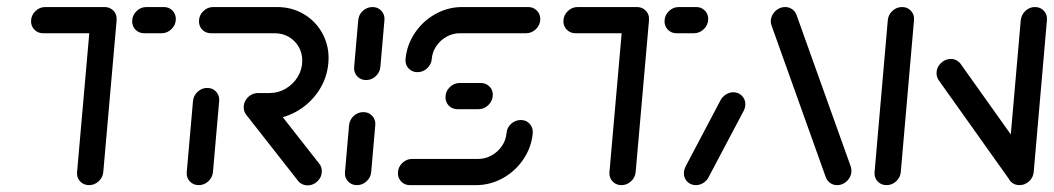

<svg xmlns="http://www.w3.org/2000/svg" viewBox="-20 -539 3068 559"><path d="M319.6 -480.7 280.7 -38.1Q279.3 -22.2 267.2 -11.1Q255.2 0 239.3 0Q223.3 0 213.1 -11.1Q203 -22.2 204.4 -38.1L243.3 -480.7ZM70.4 -477Q70.4 -494.1 82.8 -506.3Q95.2 -518.5 111.9 -518.5H284.4Q299.3 -518.5 309.4 -508.7Q319.6 -498.9 319.6 -484.4Q319.6 -467.4 307.2 -454.8Q294.8 -442.2 277.8 -442.2H105.6Q90.7 -442.2 80.6 -452.2Q70.4 -462.2 70.4 -477ZM364.8 -477Q364.8 -494.1 377.2 -506.3Q389.6 -518.5 406.3 -518.5H457Q471.9 -518.5 481.9 -508.5Q491.9 -498.5 491.9 -483.7Q491.9 -466.7 479.4 -454.4Q467 -442.2 450.4 -442.2H399.6Q384.8 -442.2 374.8 -452.2Q364.8 -462.2 364.8 -477Z M558.5 0Q542.6 0 532.4 -11.1Q522.2 -22.2 523.7 -38.1L541.9 -244.8Q543.3 -260.7 555.4 -271.9Q567.4 -283 583.3 -283Q599.3 -283 609.4 -271.9Q619.6 -260.7 618.1 -244.8L600 -38.1Q598.5 -22.2 586.5 -11.1Q574.4 0 558.5 0ZM917 -40.4Q917 -23.7 904.6 -11.5Q892.2 0.7 875.6 0.7Q867.4 0.7 860.6 -2.4Q853.7 -5.6 848.9 -11.1L698.1 -203.3Q689.6 -213 689.6 -226.7Q689.6 -243.3 702 -255.6Q714.4 -267.8 731.1 -267.8Q739.3 -267.8 746.3 -264.6Q753.3 -261.5 757.8 -255.9L908.5 -63.7Q917 -54.1 917 -40.4ZM689.6 -227.4Q689.6 -238.1 695.4 -247.6Q701.1 -257 710.7 -262.6Q720.4 -268.1 731.1 -268.1H764.8Q790 -268.1 811.9 -280.9Q833.7 -293.7 846.9 -315.4Q860 -337 860 -362.6Q860 -384.8 849.4 -403Q838.9 -421.1 820.7 -431.7Q802.6 -442.2 780 -442.2H594.1Q579.3 -442.2 569.3 -452.2Q559.3 -462.2 559.3 -477Q559.3 -494.1 571.7 -506.3Q584.1 -518.5 600.7 -518.5H786.7Q828.9 -518.5 863.1 -498.7Q897.4 -478.9 917 -444.8Q936.7 -410.7 936.7 -369.3Q936.7 -364.8 935.9 -355.2Q932.2 -310.7 906.9 -273.1Q881.5 -235.6 842 -213.7Q802.6 -191.9 758.1 -191.9H724.8Q710 -191.9 699.8 -202Q689.6 -212.2 689.6 -227.4Z M1019.3 0Q1003.3 0 993.1 -11.1Q983 -22.2 984.4 -38.1L996.3 -174.4Q997.8 -190.4 1009.8 -201.5Q1021.9 -212.6 1037.8 -212.6Q1053.7 -212.6 1063.9 -201.5Q1074.1 -190.4 1072.6 -174.4L1060.7 -38.1Q1059.3 -22.2 1047.2 -11.1Q1035.2 0 1019.3 0ZM1045.9 -305.9Q1030 -305.9 1019.8 -317Q1009.6 -328.1 1011.1 -344.1L1023 -480.4Q1024.4 -496.3 1036.5 -507.4Q1048.5 -518.5 1064.4 -518.5Q1080.4 -518.5 1090.6 -507.4Q1100.7 -496.3 1099.3 -480.4L1087.4 -344.1Q1085.9 -328.1 1073.9 -317Q1061.9 -305.9 1045.9 -305.9Z M1496.3 -189.6Q1512.2 -189.6 1522.2 -178.5Q1532.2 -167.4 1531.1 -151.5Q1527.4 -110.4 1504.1 -75.6Q1480.7 -40.7 1444.1 -20.4Q1407.4 0 1365.9 0H1173.3Q1158.5 0 1148.5 -10Q1138.5 -20 1138.5 -34.8Q1138.5 -51.9 1150.9 -64.1Q1163.3 -76.3 1180 -76.3H1372.6Q1393 -76.3 1411.3 -86.5Q1429.6 -96.7 1441.3 -113.9Q1453 -131.1 1454.8 -151.5Q1455.9 -167.4 1468.1 -178.5Q1480.4 -189.6 1496.3 -189.6ZM1414.8 -263.3Q1414.8 -246.3 1402.4 -233.7Q1390 -221.1 1373.3 -221.1H1311.9Q1297 -221.1 1287 -231.1Q1277 -241.1 1277 -255.9Q1277 -273 1289.4 -285.2Q1301.9 -297.4 1318.5 -297.4H1379.6Q1394.4 -297.4 1404.6 -287.6Q1414.8 -277.8 1414.8 -263.3ZM1195.6 -328.9Q1179.6 -328.9 1169.4 -340Q1159.3 -351.1 1160.7 -367Q1164.4 -408.1 1187.8 -443Q1211.1 -477.8 1247.6 -498.1Q1284.1 -518.5 1325.6 -518.5H1517.8Q1532.6 -518.5 1542.8 -508.5Q1553 -498.5 1553 -483.7Q1553 -466.7 1540.6 -454.4Q1528.1 -442.2 1511.5 -442.2H1318.9Q1298.1 -442.2 1280 -432Q1261.9 -421.9 1250.2 -404.6Q1238.5 -387.4 1237 -367Q1235.6 -351.1 1223.5 -340Q1211.5 -328.9 1195.6 -328.9Z M1869.6 -480.7 1830.7 -38.1Q1829.3 -22.2 1817.2 -11.1Q1805.2 0 1789.3 0Q1773.3 0 1763.1 -11.1Q1753 -22.2 1754.4 -38.1L1793.3 -480.7ZM1620.4 -477Q1620.4 -494.1 1632.8 -506.3Q1645.2 -518.5 1661.9 -518.5H1834.4Q1849.3 -518.5 1859.4 -508.7Q1869.6 -498.9 1869.6 -484.4Q1869.6 -467.4 1857.2 -454.8Q1844.8 -442.2 1827.8 -442.2H1655.6Q1640.7 -442.2 1630.6 -452.2Q1620.4 -462.2 1620.4 -477ZM1914.8 -477Q1914.8 -494.1 1927.2 -506.3Q1939.6 -518.5 1956.3 -518.5H2007Q2021.9 -518.5 2031.9 -508.5Q2041.9 -498.5 2041.9 -483.7Q2041.9 -466.7 2029.4 -454.4Q2017 -442.2 2000.4 -442.2H1949.6Q1934.8 -442.2 1924.8 -452.2Q1914.8 -462.2 1914.8 -477Z M2005.9 0Q1991.1 0 1981.1 -10Q1971.1 -20 1971.1 -34.8Q1971.1 -43.7 1976.3 -54.8L2078.5 -248.5Q2084.4 -258.5 2094.3 -264.4Q2104.1 -270.4 2115.2 -270.4Q2130 -270.4 2140 -260.2Q2150 -250 2150 -235.6Q2150 -225.2 2144.8 -215.6L2042.2 -21.5Q2036.7 -11.9 2026.9 -5.9Q2017 0 2005.9 0ZM2458.9 -41.1Q2458.9 -30.4 2453.1 -20.9Q2447.4 -11.5 2437.8 -5.7Q2428.1 0 2417.4 0Q2406.3 0 2397.6 -5.9Q2388.9 -11.9 2384.8 -21.5L2226.7 -463.7Q2224.1 -470.7 2224.1 -476.7Q2224.1 -487.4 2229.8 -497.2Q2235.6 -507 2245.4 -512.8Q2255.2 -518.5 2265.9 -518.5Q2277 -518.5 2285.7 -512.6Q2294.4 -506.7 2298.5 -497L2456.7 -54.8Q2458.9 -48.1 2458.9 -41.1Z M2561.1 0Q2545.2 0 2535 -11.1Q2524.8 -22.2 2526.3 -38.1L2564.8 -480.4Q2566.3 -496.3 2578.3 -507.4Q2590.4 -518.5 2606.3 -518.5Q2622.2 -518.5 2632.4 -507.4Q2642.6 -496.3 2641.1 -480.4L2602.6 -38.1Q2601.1 -22.2 2589.1 -11.1Q2577 0 2561.1 0ZM2706.7 -326.3Q2706.7 -343 2719.3 -355.2Q2731.9 -367.4 2748.5 -367.4Q2757 -367.4 2764.3 -363.7Q2771.5 -360 2776.3 -353.7L2985.2 -60L2922.6 -10.7L2713.7 -304.4Q2706.7 -313.7 2706.7 -326.3ZM2948.1 0Q2932.2 0 2922 -11.1Q2911.9 -22.2 2913.3 -38.1L2951.9 -480.4Q2953.7 -496.3 2965.6 -507.4Q2977.4 -518.5 2993.3 -518.5Q3009.3 -518.5 3019.4 -507.4Q3029.6 -496.3 3028.1 -480.4L2989.6 -38.1Q2988.1 -22.2 2976.1 -11.1Q2964.1 0 2948.1 0Z"/></svg>

Font: 26F Galaxy Sans
Style: Bold Italic
Weight: 700
Italic angle: -5°
Designer: C₂₉H₂₅N₃O₅
Version: Version 1.200